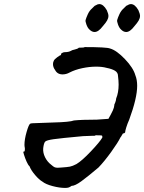

<svg xmlns="http://www.w3.org/2000/svg" viewBox="-20 -887 707 942"><path d="M299 35Q272 35 238 26Q204 17 188 4Q172 -5 152 -28.5Q132 -52 125 -71Q118 -77 110.5 -94Q103 -111 98 -127Q93 -143 95 -143Q100 -143 101 -145.5Q102 -148 102 -153Q102 -158 102 -160Q100 -170 100 -176Q100 -203 110.5 -239.5Q121 -276 128 -280Q133 -283 158 -283L240 -286Q323 -288 343 -296Q381 -300 455 -300L512 -304L523 -324Q536 -348 538.5 -358.5Q541 -369 541 -374Q542 -376 545.5 -384.5Q549 -393 550 -404Q562 -433 562 -472Q562 -490 559 -514Q559 -531 544 -540Q529 -549 503 -554Q482 -560 452 -560Q419 -560 383.5 -552.5Q348 -545 321 -531Q305 -522 287 -522Q261 -522 250 -544Q240 -557 240 -573Q240 -581 244 -589Q247 -596 260.5 -606Q274 -616 277 -616Q279 -617 279.5 -618.5Q280 -620 280 -624Q281 -625 286.5 -628Q292 -631 297 -631Q317 -631 329 -638Q332 -641 346.5 -644Q361 -647 367 -653Q395 -653 395 -656Q503 -656 520 -649Q552 -640 593 -597Q634 -554 644 -518Q653 -496 653 -466Q653 -406 614 -300Q605 -280 599.5 -262Q594 -244 594 -238Q594 -237 592 -235Q590 -233 583 -232Q580 -228 577 -222Q574 -216 571 -213Q559 -188 525.5 -141.5Q492 -95 463 -65Q411 -21 379.5 2Q348 25 331 25Q327 28 325 29Q323 30 323 30Q316 35 299 35ZM355 -82Q382 -98 426 -144.5Q470 -191 482 -212V-217Q482 -221 479.5 -222Q477 -223 466 -223H461Q457 -223 452 -223.5Q447 -224 447 -221Q442 -221 425.5 -220.5Q409 -220 387 -219Q277 -209 242.5 -204Q208 -199 201.5 -192Q195 -185 192 -160Q190 -138 201 -115.5Q212 -93 232 -78Q242 -69 248 -66.5Q254 -64 263 -64Q273 -64 280 -65Q310 -67 323 -69.5Q336 -72 355 -82ZM400 -789Q403 -800 411 -817.5Q419 -835 432 -846Q435 -848 440 -854Q445 -860 450 -861Q459 -867 467 -867Q487 -867 504 -837Q512 -819 512 -809Q512 -798 505.5 -786.5Q499 -775 484 -758Q463 -730 444 -730Q431 -730 419 -742Q410 -750 404 -766.5Q398 -783 400 -789ZM555 -789Q558 -800 566 -817.5Q574 -835 587 -846Q590 -848 595 -854Q600 -860 605 -861Q614 -867 622 -867Q642 -867 659 -837Q667 -819 667 -809Q667 -798 660.5 -786.5Q654 -775 639 -758Q618 -730 599 -730Q586 -730 574 -742Q565 -750 559 -766.5Q553 -783 555 -789Z"/></svg>

Font: Caveat
Style: Bold
Weight: 700
Designer: Pablo Impallari
Foundry: Pablo Impallari
Version: Version 1.500; ttfautohint (v1.6)